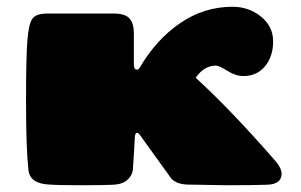

<svg xmlns="http://www.w3.org/2000/svg" viewBox="-20 -546 891 568"><path d="M652 2 533 0Q496 -2 483 -23L393 -148Q388 -154 383.5 -152.5Q379 -151 378.5 -134Q378 -117 373 -43Q371 -27 357 -14Q343 -1 315.5 0.5Q288 2 220 2Q152 2 127 0Q68 -2 64 -44Q57 -109 57 -243.5Q57 -378 61 -427Q65 -476 76 -491Q87 -506 121 -506H316Q350 -506 363 -491.5Q376 -477 376 -448V-356Q376 -340 385 -340Q390 -340 394 -347Q443 -430 513.5 -478Q584 -526 668 -526Q716 -526 752 -497Q788 -468 788 -423.5Q788 -379 764 -350Q740 -321 700 -321Q677 -321 652.5 -336.5Q628 -352 619 -352Q584 -352 559 -316Q667 -217 798 -66Q813 -47 813 -32Q813 -1 770.5 0.5Q728 2 652 2Z"/></svg>

Font: Chango
Style: Regular
Weight: 400
Designer: Manuel Lupez
Foundry: Fontstage
Version: Version 1.001